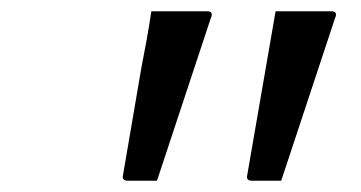

<svg xmlns="http://www.w3.org/2000/svg" viewBox="-20 -770 640 340"><path d="M258 -450H206Q195 -450 198 -461L230 -648Q235 -674 239.5 -698.5Q244 -723 248 -750H347Q359 -750 353 -737ZM478 -450H426Q415 -450 418 -461L468 -750H567Q579 -750 573 -737Z"/></svg>

Font: Recursive Sn Lnr St Lt
Style: Italic
Weight: 300
Italic angle: -15°
Version: Version 1.079;hotconv 1.0.112;makeotfexe 2.5.65598; ttfautoh